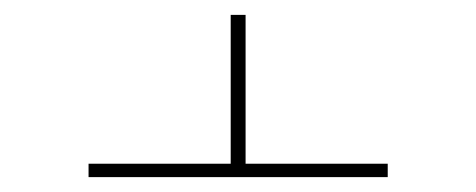

<svg xmlns="http://www.w3.org/2000/svg" viewBox="-20 -569 640 258"><path d="M99 -331V-349H290V-549H310V-349H501V-331Z"/></svg>

Font: Iosevka Thin Extended
Style: Regular
Weight: 100
Width: 7
Monospace: yes
Designer: Belleve Invis
Foundry: Belleve Invis
Version: Version 32.5.0; ttfautohint (v1.8.4)